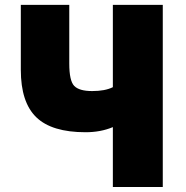

<svg xmlns="http://www.w3.org/2000/svg" viewBox="-20 -750 745 770"><path d="M63.5 -469.7V-730.5H257.8V-495.1Q257.8 -425.8 277.8 -405.3Q297.9 -384.8 349.6 -384.8Q401.4 -384.8 432.6 -400.4V-730.5H632.8V0H432.6V-240.2Q383.8 -219.7 323.2 -219.7Q187.5 -219.7 125.5 -279.8Q63.5 -339.8 63.5 -469.7Z"/></svg>

Font: GenEi M Gothic v2 Black
Style: Regular
Weight: 900
Version: Version 2.0